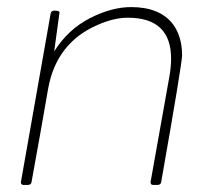

<svg xmlns="http://www.w3.org/2000/svg" viewBox="-20 -522 609 542"><path d="M426 0H412Q405 0 405 -8L458 -305Q463 -333 463 -356Q463 -472 341 -472Q301 -472 254 -451Q138 -400 115.5 -269.5Q93 -139 69 -8Q68 -1 60 0H46Q39 0 39 -8L123 -484Q125 -492 133 -492Q148 -492 148 -487L133 -377Q172 -439 233.5 -470.5Q295 -502 350 -502Q431 -502 468 -454Q494 -419 494 -366Q494 -343 435 -8Q434 -1 426 0Z"/></svg>

Font: YamahaIndonesia935. App Thin
Style: Italic
Weight: 100
Italic angle: -10°
Designer: Dalton Maag Ltd
Foundry: Dalton Maag Ltd
Version: Version 1.002; January 01, 2024; Regular/Italic